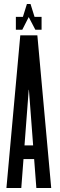

<svg xmlns="http://www.w3.org/2000/svg" viewBox="-20 -936 297 956"><path d="M94 -852 114 -916H132L152 -852H187V-788H156L123 -851L91 -788H59V-852ZM161 0 150 -144H97L86 0H12L81 -760H166L235 0ZM124 -489H123L102 -212H145Z"/></svg>

Font: Commune Nuit Debout
Style: Regular
Weight: 400
Designer: Sébastien Marchal
Foundry: Sébastien Marchal
Version: Version 1.003;PS 1.3;hotconv 1.0.88;makeotf.lib2.5.647800